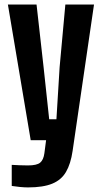

<svg xmlns="http://www.w3.org/2000/svg" viewBox="-20 -620 450 849"><path d="M103.9 208.7Q88 208.7 68.2 206.8Q48.3 204.9 31.9 202.2V109Q44.8 109.8 67 110.7Q89.2 111.5 103.6 111.5Q142.6 111.5 157.5 99.3Q172.4 87.1 176.3 57.4L183.8 0H115.8L14.9 -600H141.6L172.8 -322.5L197.5 -92.7H229.5L243.6 -322.5L269 -600H395.7L301 47.7Q292.6 104.8 271.8 140.3Q251.1 175.8 210.9 192.2Q170.8 208.7 103.9 208.7Z"/></svg>

Font: Big Shoulders Thin
Style: Regular
Weight: 100
Designer: Patric King
Foundry: XO Type Co
Version: Version 2.002